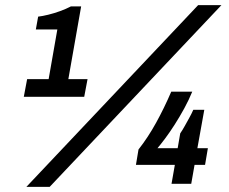

<svg xmlns="http://www.w3.org/2000/svg" viewBox="-20 -718 895 750"><path d="M83 12 754 -698H845L174 12ZM73 -340 86 -409H170L204 -603H120L129 -653Q146 -655 168.5 -660.5Q191 -666 214.5 -674.5Q238 -683 257 -693H297L247 -409H322L309 -340ZM650 0 663 -74H511L521 -134Q558 -181 589.5 -238Q621 -295 649 -360H731Q718 -328 700 -295Q682 -262 662.5 -231.5Q643 -201 625 -177Q607 -153 595 -139H674L684 -197Q693 -210 701.5 -225.5Q710 -241 719 -257Q728 -273 735 -289H778L751 -139H792L781 -74H740L727 0Z"/></svg>

Font: Archivo SemiBold SemiBold
Style: Italic
Weight: 600
Italic angle: -10°
Version: Version 2.001